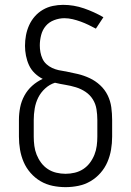

<svg xmlns="http://www.w3.org/2000/svg" viewBox="-20 -763 540 791"><path d="M250 8Q223 8 196.5 2.5Q170 -3 147 -16.5Q124 -30 106 -50.5Q88 -71 77.5 -95.5Q67 -120 62.5 -146.5Q58 -173 58 -200V-269Q58 -295 63 -320.5Q68 -346 80.5 -369Q93 -392 112.5 -409.5Q132 -427 156 -438Q138 -447 123 -461.5Q108 -476 99.5 -494.5Q91 -513 87 -533.5Q83 -554 83 -574Q83 -596 87 -617.5Q91 -639 100 -659Q109 -679 123.5 -695.5Q138 -712 157 -723Q176 -734 197.5 -738.5Q219 -743 240 -743Q284 -743 326 -728.5Q368 -714 406 -692L375 -645Q360 -653 344.5 -660.5Q329 -668 312.5 -674Q296 -680 279 -684Q262 -688 245 -688Q224 -688 203 -680Q182 -672 168.5 -656Q155 -640 149.5 -618.5Q144 -597 144 -576Q144 -562 146.5 -548Q149 -534 155 -521Q161 -508 171.5 -498.5Q182 -489 195 -483Q208 -477 221.5 -474Q235 -471 249 -469H250Q276 -464 301 -458Q326 -452 349.5 -441Q373 -430 392.5 -412Q412 -394 423.5 -370.5Q435 -347 438.5 -321Q442 -295 442 -269V-200Q442 -173 437.5 -146.5Q433 -120 422.5 -95.5Q412 -71 394 -50.5Q376 -30 353 -16.5Q330 -3 303.5 2.5Q277 8 250 8ZM250 -47Q269 -47 288 -51.5Q307 -56 323 -66.5Q339 -77 350.5 -92.5Q362 -108 369 -125.5Q376 -143 378.5 -162Q381 -181 381 -200V-269Q381 -291 377.5 -313Q374 -335 362.5 -353.5Q351 -372 332.5 -384.5Q314 -397 292.5 -403.5Q271 -410 249.5 -413.5Q228 -417 207 -422H206Q184 -415 166 -398.5Q148 -382 137.5 -361Q127 -340 123 -316Q119 -292 119 -269V-200Q119 -181 121.5 -162Q124 -143 131 -125.5Q138 -108 149.5 -92.5Q161 -77 177 -66.5Q193 -56 212 -51.5Q231 -47 250 -47Z"/></svg>

Font: Iosevka Custom Light
Style: Regular
Weight: 300
Monospace: yes
Designer: Belleve Invis
Foundry: Belleve Invis
Version: Version 27.3.5